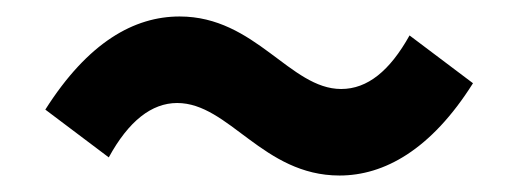

<svg xmlns="http://www.w3.org/2000/svg" viewBox="-20 -491 629 233"><path d="M392 -278C446 -278 503 -309 554 -390L477 -448C453 -405 426 -383 394 -383C332 -383 290 -471 198 -471C143 -471 87 -440 35 -358L112 -300C136 -344 164 -366 195 -366C258 -366 299 -278 392 -278Z"/></svg>

Font: Source Han Sans SC Bold
Style: Regular
Weight: 700
Designer: Ryoko NISHIZUKA (kana & ideographs); Paul D. Hunt (Latin, Greek & Cyrillic); Wenlong ZHANG (bopomofo); Sandoll Communica
Foundry: Adobe Systems Incorporated
Version: Version 1.001;PS 1.001;hotconv 1.0.78;makeotf.lib2.5.61930